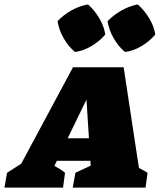

<svg xmlns="http://www.w3.org/2000/svg" viewBox="-97 -848 722 868"><path d="M531 -89Q542 -83 551 -78Q560 -73 570 -67L561 0H232L244 -67L313 -99L312 -121H160L149 -98Q163 -90 171 -85.5Q179 -81 197 -67L188 0H-77L-65 -67L-1 -108L233 -544H462ZM209 -223H305L294 -398ZM301 -828Q331 -801 352 -765.5Q373 -730 379 -692Q354 -662 317 -640Q280 -618 242 -613Q213 -637 191.5 -674Q170 -711 163 -752Q189 -780 225 -800.5Q261 -821 301 -828ZM526 -828Q556 -801 577.5 -765.5Q599 -730 605 -692Q580 -662 543.5 -640Q507 -618 468 -613Q439 -637 417.5 -674Q396 -711 389 -752Q416 -780 452 -800.5Q488 -821 526 -828Z"/></svg>

Font: Piazzolla SC Black
Style: Italic
Weight: 900
Italic angle: -11.3°
Designer: Juan Pablo del Peral
Foundry: Huerta Tipografica
Version: Version 1.330